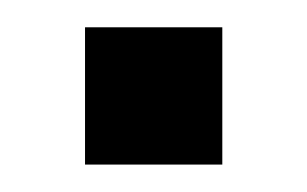

<svg xmlns="http://www.w3.org/2000/svg" viewBox="-20 -120 224 140"><path d="M42 -100.1H142.1V0H42Z"/></svg>

Font: OSP-DIN
Style: DIN
Weight: 500
Width: 3
Version: Version 001.000